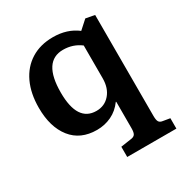

<svg xmlns="http://www.w3.org/2000/svg" viewBox="-170 -658 966 1008"><g transform="rotate(-30 312.5 -154.0)"><path d="M313 216V154L374 145Q394 143 401 132.5Q408 122 408 97V-63L406 -65Q377 -25 336 -5.5Q295 14 248 14Q148 14 94 -54.5Q40 -123 40 -239Q40 -326 70 -390Q100 -454 156 -489Q212 -524 289 -524Q375 -524 435 -478L486 -524L540 -514V98Q540 124 546.5 134Q553 144 569 146L611 153V216ZM295 -74Q345 -74 376.5 -110.5Q408 -147 408 -206V-405Q362 -440 302 -440Q180 -440 180 -251Q180 -74 295 -74Z"/></g></svg>

Font: Literata SemiBold
Style: Regular
Weight: 600
Designer: Latin by Veronika Burian and Jose Scaglione. Greek by Irene Vlachou. Cyrillic by Vera Evstafieva.
Foundry: TypeTogether
Version: Version 3.103; ttfautohint (v1.8.4.7-5d5b);gftools[0.9.29]